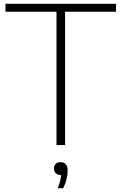

<svg xmlns="http://www.w3.org/2000/svg" viewBox="-20 -760 636 1006"><path d="M276 0V-698.5H8.5V-740H588V-698.5H321V0ZM282.5 226Q291 205 295 188.2Q299 171.5 300 157H298.5Q282 157 272.2 147.5Q262.5 138 262.5 123Q262.5 108 271.8 98.8Q281 89.5 296.5 89.5Q334.5 89.5 334.5 135.5Q334.5 154 328.8 178.5Q323 203 311 226Z"/></svg>

Font: Encode Sans Semi Expanded ExtraLight
Style: Regular
Weight: 200
Width: 6
Designer: Multiple Designers
Foundry: Impallari Type
Version: Version 3.000; ttfautohint (v1.8.3) -l 8 -r 50 -G 200 -x 14 